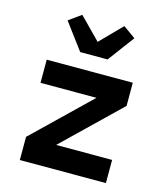

<svg xmlns="http://www.w3.org/2000/svg" viewBox="-116 -872 831 961"><g transform="rotate(15 300.0 -391.5)"><path d="M77 0V-120L367 -400H77V-520H523V-400L233 -120H523V0ZM229 -600 127 -737 191 -783 300 -672 409 -783 473 -737 371 -600Z"/></g></svg>

Font: Iosevka Heavy Extended
Style: Regular
Weight: 900
Width: 7
Monospace: yes
Designer: Belleve Invis
Foundry: Belleve Invis
Version: Version 32.5.0; ttfautohint (v1.8.4)